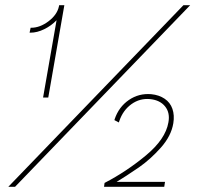

<svg xmlns="http://www.w3.org/2000/svg" viewBox="-20 -720 764 740"><path d="M97 -594H94L98 -613H100Q134 -613 167 -638Q200 -663 207 -695L208 -700H228L166 -344H146L198 -642Q178 -621 150.5 -607.5Q123 -594 97 -594ZM629 -248Q636 -285 616.5 -309.5Q597 -334 559 -338Q519 -342 486.5 -318.5Q454 -295 440 -254L438 -248L421 -257L422 -261Q438 -308 476.5 -334.5Q515 -361 563 -357Q593 -354 614.5 -339.5Q636 -325 644.5 -300.5Q653 -276 648 -245Q640 -196 600 -151Q560 -106 515.5 -75Q471 -44 407 -5L411 -19H616L613 0H381L383 -15Q468 -59 543 -121.5Q618 -184 629 -248ZM687 -700H713L38 0H12Z"/></svg>

Font: Fixel Italic Variable 20240409 Display Thin
Style: Italic
Weight: 100
Italic angle: -10°
Designer: AlfaBravo + MacPaw
Foundry: Kyrylo Tkachov, Marchela Mozhyna, Serhii Makarenko, Maria Weinstein, Zakhar Kryvoshyya
Version: Version 1.211;Glyphs 3.2 (3225)